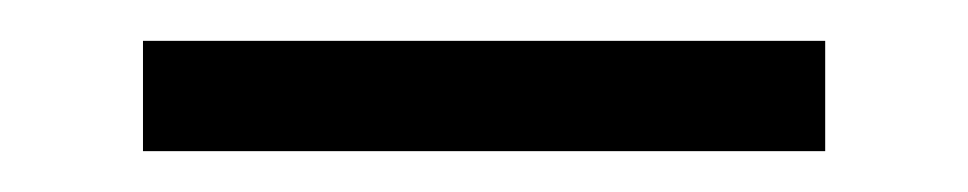

<svg xmlns="http://www.w3.org/2000/svg" viewBox="-20 -297 474 94"><path d="M50 -277V-223H384V-277Z"/></svg>

Font: Ortica Linear
Style: Regular
Weight: 400
Designer: Benedetta Bovani
Foundry: Collletttivo
Version: Version 2.000;Glyphs 3.1.2 (3151)